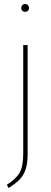

<svg xmlns="http://www.w3.org/2000/svg" viewBox="-20 -744 253 959"><path d="M118 25Q118 72 108 102Q98 132 78 152.5Q58 173 23 195L14 179Q60 150 78 118.5Q96 87 96 24V-519H118ZM125 -704Q125 -696 119.5 -690.5Q114 -685 106 -685Q97 -685 91.5 -690.5Q86 -696 86 -704Q86 -712 91.5 -718Q97 -724 106 -724Q114 -724 119.5 -718Q125 -712 125 -704Z"/></svg>

Font: Fira Sans Extra Condensed Thin
Style: Regular
Weight: 250
Width: 1
Designer: Carrois Corporate & Edenspiekermann AG
Foundry: Carrois Corporate GbR & Edenspiekermann AG
Version: Version 4.203